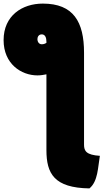

<svg xmlns="http://www.w3.org/2000/svg" viewBox="-90 -830 575 1067"><path d="M118 -411C136 -411 154 -414 168 -417V4C168 135 211 214 407 217C455 178 454 98 465 36C389 31 377 9 377 -26V-537C377 -709 318 -810 148 -810C33 -810 -70 -743 -70 -607C-70 -475 28 -411 118 -411ZM142 -639C161 -639 168 -621 168 -598V-592C159 -586 151 -584 142 -584C127 -584 118 -597 118 -613C118 -626 126 -639 142 -639Z"/></svg>

Font: Repo ExtraBlack
Style: Regular
Weight: 400
Designer: Stefan Peev
Foundry: Context Ltd
Version: Version 001.502